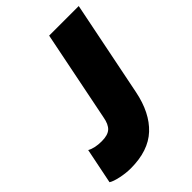

<svg xmlns="http://www.w3.org/2000/svg" viewBox="-258 -794 904 904"><g transform="rotate(-45 194.0 -342.0)"><path d="M-48 -10 -12 -188Q16 -172 63 -172Q103 -172 122 -189Q141 -206 148 -246L239 -699H436L340 -222Q317 -107 251.5 -46Q186 15 69 15Q37 15 2 7.5Q-33 0 -48 -10Z"/></g></svg>

Font: Readiness ExtraBold
Style: Italic
Weight: 800
Italic angle: -12°
Designer: Katatrad Team
Foundry: CadsonDemak
Version: Version 1.00;January 16, 2020;FontCreator 12.0.0.2550 64-bit